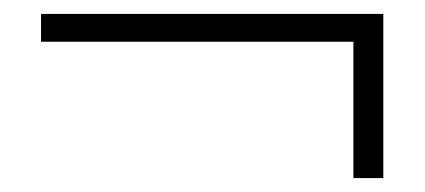

<svg xmlns="http://www.w3.org/2000/svg" viewBox="-20 -438 611 276"><path d="M39 -378V-418H531V-182H488V-378Z"/></svg>

Font: Minh Nguyen ExtraLight
Style: Regular
Weight: 250
Designer: Ryoko NISHIZUKA 西塚涼子 (kana & ideographs); Frank Grießhammer (Latin, Greek & Cyrillic); Wenlong ZHANG 张文龙 (bopomofo); San
Foundry: Adobe
Version: Version 1.100;July 7, 2023;FontCreator 14.0.0.2814 64-bit